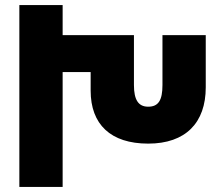

<svg xmlns="http://www.w3.org/2000/svg" viewBox="-20 -734 868 754"><path d="M56 0H226V-451H336V-378C336 -246 414 -170 562 -170C709 -170 788 -252 788 -391V-596H618V-400C618 -340 602 -315 562 -315C524 -315 506 -341 506 -400V-596H226V-714H56Z"/></svg>

Font: Noto Sans Armenian ExtraCondensed Black
Style: Regular
Weight: 900
Width: 2
Designer: Monotype Design Team
Foundry: Monotype Imaging Inc.
Version: Version 2.008